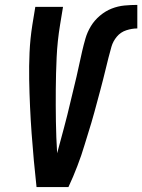

<svg xmlns="http://www.w3.org/2000/svg" viewBox="-20 -763 580 783"><path d="M129 0Q123 -54 118 -108.5Q113 -163 109 -218Q105 -273 102.5 -328Q100 -383 99 -438Q98 -493 100.5 -549Q103 -605 112 -662L124 -735H237L225 -662Q214 -595 211 -529.5Q208 -464 207.5 -398.5Q207 -333 208 -268Q209 -203 213 -138Q220 -164 227 -190Q234 -216 241 -242Q248 -268 254.5 -294Q261 -320 267 -346Q273 -372 279.5 -398Q286 -424 292 -450Q298 -476 303.5 -502Q309 -528 315 -554Q321 -580 328.5 -606Q336 -632 350.5 -656Q365 -680 387.5 -699Q410 -718 435.5 -728Q461 -738 487.5 -740.5Q514 -743 540 -743V-647Q518 -647 495 -639.5Q472 -632 456.5 -613.5Q441 -595 434.5 -572.5Q428 -550 422.5 -528Q417 -506 411.5 -483.5Q406 -461 400.5 -439Q395 -417 389 -395Q383 -373 377 -350.5Q371 -328 365 -306Q359 -284 352.5 -262Q346 -240 339 -218Q332 -196 325.5 -174Q319 -152 311.5 -130Q304 -108 295.5 -86Q287 -64 278 -42.5Q269 -21 259 0Z"/></svg>

Font: Iosevka Term Curly Oblique
Style: Bold
Weight: 700
Italic angle: -9°
Designer: Belleve Invis
Foundry: Belleve Invis
Version: Version 32.3.0